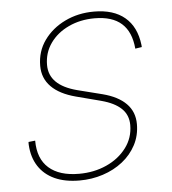

<svg xmlns="http://www.w3.org/2000/svg" viewBox="-45 -589 573 641"><g transform="rotate(-5 241.5 -268.0)"><path d="M196.8 10.7Q147.9 10.7 113.3 -5.1Q78.6 -21 59.3 -50.8Q40 -80.6 37.6 -121.6Q37.1 -126.5 37.4 -126.7Q37.6 -127 37.6 -132.3L60.1 -134.8Q60.1 -74.2 95.5 -43Q130.9 -11.7 196.8 -11.7Q247.1 -11.7 288.8 -30.5Q330.6 -49.3 355.7 -82.8Q380.9 -116.2 380.9 -159.2Q380.9 -192.9 358.2 -214.6Q335.4 -236.3 291 -248L208.5 -269.5Q154.3 -283.7 126.5 -312Q98.6 -340.3 98.6 -381.8Q98.6 -430.2 125.2 -467.3Q151.9 -504.4 195.8 -525.6Q239.7 -546.9 293 -546.9Q358.4 -546.9 396.2 -515.1Q434.1 -483.4 441.4 -422.4Q441.9 -419.4 441.7 -418.7Q441.4 -418 441.9 -415L419.9 -411.6Q415 -468.3 383.5 -496.3Q352.1 -524.4 293 -524.4Q245.1 -524.4 206.1 -506.1Q167 -487.8 144.3 -455.8Q121.6 -423.8 121.6 -382.8Q121.6 -348.6 144.8 -325.7Q168 -302.7 214.8 -290.5L297.9 -269.5Q349.1 -256.3 376.2 -229Q403.3 -201.7 403.3 -160.2Q403.3 -122.1 386.7 -90.6Q370.1 -59.1 341.3 -36.4Q312.5 -13.7 275.1 -1.5Q237.8 10.7 196.8 10.7Z"/></g></svg>

Font: Inter 18pt Thin
Style: Italic
Weight: 250
Italic angle: -9.3988°
Version: Version 4.001;git-66647c0bb